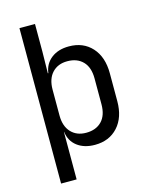

<svg xmlns="http://www.w3.org/2000/svg" viewBox="-131 -817 861 1074"><g transform="rotate(-15 300.0 -280.0)"><path d="M87 170V-730H177V-570L175 -445H178Q185 -498 225 -529Q265 -560 327 -560Q410 -560 460 -505Q510 -450 510 -355V-194Q510 -100 460 -45Q410 10 327 10Q265 10 225 -20.5Q185 -51 178 -105H177V170ZM297 -68Q354 -68 387 -102Q420 -136 420 -200V-350Q420 -414 387 -448Q354 -482 297 -482Q242 -482 209.5 -447Q177 -412 177 -350V-200Q177 -138 209.5 -103Q242 -68 297 -68Z"/></g></svg>

Font: NKDuy Mono
Style: Regular
Weight: 400
Monospace: yes
Designer: NKDuy
Foundry: NKDuy
Version: Version 2.251; ttfautohint (v1.8.4.7-5d5b)